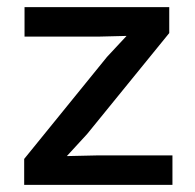

<svg xmlns="http://www.w3.org/2000/svg" viewBox="-20 -520 549 540"><path d="M48 0V-73L281 -360L336 -419L256 -417H49V-500H456V-427L225 -143L168 -81L257 -83H465V0Z"/></svg>

Font: Kantumruy Pro Medium
Style: Regular
Weight: 500
Designer: Sovichet Tep
Foundry: Sovichet Tep
Version: Version 1.002